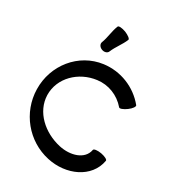

<svg xmlns="http://www.w3.org/2000/svg" viewBox="-269 -1311 1388 1513"><g transform="rotate(30 425.5 -554.5)"><path d="M396 -943C418 -997 457 -1042 479 -1096C483 -1107 458 -1126 424 -1140C389 -1153 357 -1155 353 -1144C331 -1090 329 -1031 308 -977C300 -957 314 -934 338 -925C363 -915 389 -924 396 -943ZM790 -681C697 -795 552 -852 407 -833C195 -805 44 -615 49 -399C53 -191 199 -12 402 32C583 72 772 -12 802 -182C805 -194 776 -208 740 -215C703 -221 672 -217 670 -205C653 -110 537 -76 430 -100C277 -134 147 -249 143 -401C140 -556 268 -679 425 -699C522 -712 618 -674 682 -599C689 -590 719 -601 749 -623C779 -645 797 -671 790 -681Z"/></g></svg>

Font: Nupuram Expanded Bold
Style: Regular
Weight: 700
Width: 7
Designer: Santhosh Thottingal (santhosh.thottingal@gmail.com)
Foundry: SMC
Version: Version 1.000